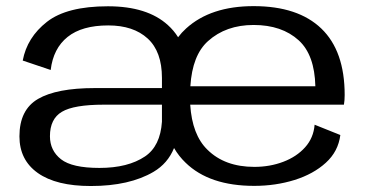

<svg xmlns="http://www.w3.org/2000/svg" viewBox="-20 -616 1236 642"><path d="M283.5 6Q168 6 106.5 -37.5Q45 -81 45 -160Q45 -249 107.2 -285.2Q169.5 -321.5 297 -321.5H521.5Q521.5 -323 521.5 -324.5V-355.5Q521.5 -443.5 473.8 -487.2Q426 -531 342 -531Q254 -531 206 -492.5Q158 -454 149.5 -382L56 -413.5Q70.5 -491 137 -543Q203.5 -595 341 -595Q472.5 -595 541.5 -532Q561.5 -514 575.5 -491.5Q587.5 -507.5 602.5 -521Q684.5 -595.5 828 -595.5Q976.5 -595.5 1054.5 -520.5Q1132.5 -445.5 1132.5 -298.5Q1132.5 -280 1130 -266H616Q622.5 -165 673.5 -115.5Q731.5 -58 830.5 -58Q882.5 -58 927.2 -75Q972 -92 1000.2 -123.5Q1028.5 -155 1032 -199L1118 -164.5Q1111 -109.5 1069.5 -71.8Q1028 -34 964.8 -14.2Q901.5 5.5 830 5.5Q680 5.5 600.5 -72Q578 -93.5 562 -121Q541 -69.5 493.5 -41.5Q413 6 283.5 6ZM616.5 -327.5H1034.5Q1032 -432.5 979 -481Q922.5 -532.5 828 -532.5Q735.5 -532.5 675.5 -478.5Q623 -431.5 616.5 -327.5ZM521.5 -209V-266H327Q227 -266 187 -242.2Q147 -218.5 147 -160.5Q147 -112.5 184 -83.5Q221 -54.5 312.5 -54.5Q408 -54.5 465 -93Q516 -127.5 521.5 -209Z"/></svg>

Font: Anybody ExtraExpanded
Style: Regular
Weight: 400
Width: 8
Designer: Tyler Finck
Foundry: Etcetera Type Company
Version: Version 1.010; ttfautohint (v1.8.3) -l 8 -r 50 -G 200 -x 14 